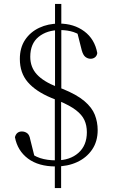

<svg xmlns="http://www.w3.org/2000/svg" viewBox="-20 -833 574 977"><path d="M264 14Q176 14 122.5 -26Q69 -66 56 -135Q60 -150 69 -157Q78 -164 91 -164Q106 -164 118 -155.5Q130 -147 134 -123L159 -23L112 -71Q149 -40 184.5 -28.5Q220 -17 266 -17Q336 -17 379 -55Q422 -93 422 -160Q422 -195 409.5 -222Q397 -249 366.5 -272.5Q336 -296 281 -319L241 -335Q162 -368 121.5 -415Q81 -462 81 -533Q81 -590 107.5 -630Q134 -670 179.5 -691.5Q225 -713 281 -713Q356 -713 409 -673.5Q462 -634 475 -563Q473 -549 463.5 -541.5Q454 -534 441 -534Q427 -534 415 -543Q403 -552 396 -577L371 -676L420 -630Q385 -660 354 -670Q323 -680 286 -680Q219 -680 176.5 -645.5Q134 -611 134 -544Q134 -491 167.5 -454.5Q201 -418 270 -391L298 -381Q370 -352 409 -319Q448 -286 462.5 -249Q477 -212 477 -171Q477 -113 448.5 -71.5Q420 -30 372 -8Q324 14 264 14ZM259 124V-354H291V124ZM260 -354V-813H292V-354Z"/></svg>

Font: Early Summer Mincho VF
Style: Regular
Weight: 250
Designer: GuiWonder
Version: Version 1.002